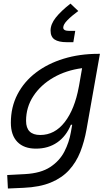

<svg xmlns="http://www.w3.org/2000/svg" viewBox="-20 -825 626 1079"><path d="M24.4 234.4 20.5 158.7 122.1 153.3Q209.5 148.4 262.2 113.8Q314.9 79.1 341.8 26.9Q368.7 -25.4 378.4 -82.5L385.7 -124H378.4Q352.1 -59.6 301.8 -24.7Q251.5 10.3 182.1 10.3Q114.3 10.3 77.6 -27.6Q41 -65.4 41 -135.3Q41 -223.1 78.1 -294.7Q115.2 -366.2 181.9 -417Q248.5 -467.8 337.9 -495.1Q427.2 -522.5 532.2 -522.5H541.5L466.3 -98.1Q454.1 -29.3 431.2 28.8Q408.2 86.9 368.2 130.9Q328.1 174.8 265.6 200.7Q203.1 226.6 112.3 230.5ZM441.4 -441.9Q351.6 -430.2 280.3 -389.2Q209 -348.1 167.7 -285.4Q126.5 -222.7 126.5 -146Q126.5 -66.4 206.1 -66.4Q287.6 -66.4 343.8 -138.9Q399.9 -211.4 422.9 -336.9L424.3 -343.8ZM355.5 -587.9Q309.6 -587.9 286.9 -603Q264.2 -618.2 264.2 -653.3Q264.2 -689 293.2 -725.8Q322.3 -762.7 376 -804.7L419.9 -763.2Q380.9 -734.4 358.2 -710.9Q335.4 -687.5 335.4 -669.9Q335.4 -651.4 369.6 -651.4H402.8L392.1 -587.9Z"/></svg>

Font: Cascadia Mono PL SemiLight
Style: Italic
Weight: 350
Italic angle: -10°
Monospace: yes
Designer: Aaron Bell
Foundry: Saja Typeworks
Version: Version 2404.023; ttfautohint (v1.8.4)